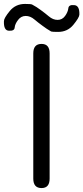

<svg xmlns="http://www.w3.org/2000/svg" viewBox="-67 -955 423 975"><path d="M144 0Q102 0 102 -48V-684Q102 -732 144 -732Q185 -732 185 -684V-48Q185 0 144 0ZM228 -793Q197 -793 193 -795Q170 -808 149 -824Q127 -840 108 -856Q87 -874 63.5 -874Q40 -874 24.5 -853.5Q9 -833 7.5 -815Q6 -797 -22 -799Q-49 -800 -47 -848Q-47 -863 -17.5 -899Q12 -935 60 -935Q91 -935 96 -932Q119 -920 140 -904Q162 -888 181 -872Q202 -854 225.5 -854Q249 -854 263.5 -874Q278 -894 280 -913Q282 -932 310 -929Q338 -927 336 -880Q335 -865 305.5 -829Q276 -793 228 -793Z"/></svg>

Font: Resource Han Rounded JP Normal
Style: Regular
Weight: 350
Designer: Cyano Hao (round all glyphs); Ryoko NISHIZUKA 西塚涼子 (kana, bopomofo & ideographs); Paul D. Hunt (Latin, Greek & Cyrillic)
Foundry: Cyano Hao
Version: 0.990